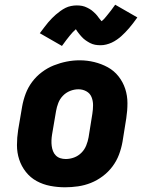

<svg xmlns="http://www.w3.org/2000/svg" viewBox="-20 -787 640 815"><path d="M256 8Q224 8 193 2Q162 -4 135.5 -18.5Q109 -33 90 -57Q71 -81 61.5 -110Q52 -139 52 -171Q52 -203 57 -235L74 -335Q79 -363 89 -389.5Q99 -416 116.5 -439.5Q134 -463 158 -481Q182 -499 208.5 -509.5Q235 -520 262.5 -525.5Q290 -531 318 -531Q350 -531 380.5 -523.5Q411 -516 437.5 -501.5Q464 -487 483 -463Q502 -439 511.5 -410Q521 -381 521 -349Q521 -317 516 -285L500 -185Q495 -157 485 -130.5Q475 -104 457.5 -80.5Q440 -57 416 -39Q392 -21 365.5 -10.5Q339 0 311 4Q283 8 256 8ZM259 -112Q277 -112 294.5 -118.5Q312 -125 325.5 -138.5Q339 -152 346 -169.5Q353 -187 356 -204L372 -304Q375 -323 375 -341Q375 -359 368.5 -375Q362 -391 346.5 -399.5Q331 -408 313 -408Q295 -408 277.5 -401Q260 -394 247 -380.5Q234 -367 227.5 -350Q221 -333 218 -316L201 -216Q199 -204 198.5 -191.5Q198 -179 199.5 -167.5Q201 -156 205 -145.5Q209 -135 217 -127Q225 -119 236 -115.5Q247 -112 259 -112ZM243 -592 149 -646Q159 -659 167.5 -670.5Q176 -682 184.5 -692Q193 -702 201 -710Q209 -718 217 -725Q225 -732 236 -740Q247 -748 258 -753.5Q269 -759 281.5 -761.5Q294 -764 306 -764Q312 -764 317.5 -763.5Q323 -763 328.5 -762Q334 -761 339.5 -759Q345 -757 350 -754.5Q355 -752 359.5 -749.5Q364 -747 368 -744Q372 -741 377 -736.5Q382 -732 386 -728Q390 -724 393 -720Q396 -716 398.5 -712.5Q401 -709 404.5 -705Q408 -701 411 -697Q419 -703 424 -709Q429 -715 436 -723.5Q443 -732 451.5 -743Q460 -754 469 -767L563 -713Q554 -700 545 -688.5Q536 -677 528 -667.5Q520 -658 511.5 -649.5Q503 -641 495.5 -634Q488 -627 476.5 -619Q465 -611 454 -606Q443 -601 431 -598Q419 -595 407 -595Q401 -595 395 -595.5Q389 -596 383.5 -597Q378 -598 372.5 -600Q367 -602 362 -604.5Q357 -607 352.5 -610Q348 -613 344 -615.5Q340 -618 335 -622.5Q330 -627 326.5 -631Q323 -635 319.5 -639Q316 -643 313.5 -646.5Q311 -650 307.5 -654.5Q304 -659 302 -663Q294 -656 288.5 -650Q283 -644 276 -635.5Q269 -627 261 -616.5Q253 -606 243 -592Z"/></svg>

Font: Iosevka Etoile Heavy Oblique
Style: Regular
Weight: 900
Italic angle: -9°
Designer: Belleve Invis
Foundry: Belleve Invis
Version: Version 15.5.2; ttfautohint (v1.8.4)